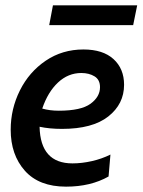

<svg xmlns="http://www.w3.org/2000/svg" viewBox="-20 -688 533 718"><path d="M20 -203Q20 -281 54.5 -350Q89 -419 151 -461Q213 -503 292 -503Q365 -503 404.5 -467Q444 -431 444 -371Q444 -299 385 -252.5Q326 -206 212 -206Q165 -206 128 -214Q131 -77 251 -77Q286 -77 323.5 -85.5Q361 -94 393 -110L386 -28Q319 10 227 10Q126 10 73 -49.5Q20 -109 20 -203ZM354 -362Q354 -390 333.5 -402.5Q313 -415 284 -415Q235 -415 197 -379.5Q159 -344 138 -282Q166 -274 200 -274Q283 -274 318.5 -300Q354 -326 354 -362ZM178 -668H493L478 -594H164Z"/></svg>

Font: Cabin Medium
Style: Italic
Weight: 500
Italic angle: -7°
Designer: Pablo Impallari
Foundry: Pablo Impallari. http://www.impallari.com Igino Marini. http://www.ikern.com
Version: Version 2.200